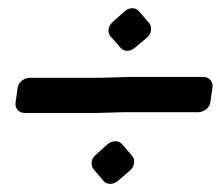

<svg xmlns="http://www.w3.org/2000/svg" viewBox="-20 -545 539 469"><path d="M213 -166C203 -157 200 -142 209 -131L233 -103C240 -94 256 -93 268 -103L297 -128C309 -138 311 -155 303 -164L278 -193C269 -203 253 -202 242 -192ZM255 -491C245 -482 241 -467 250 -456L275 -428C282 -419 297 -418 309 -428L339 -453C351 -463 352 -480 344 -489L319 -518C310 -528 295 -527 284 -517ZM283 -271H465C476 -271 492 -280 494 -296L499 -332C501 -343 493 -357 477 -357H295L227 -355H52C41 -355 25 -346 23 -330L18 -294C16 -283 24 -269 40 -269H215Z"/></svg>

Font: Reckless Catfish
Style: HeavyIt
Weight: 400
Foundry: Cannot Into Space Fonts
Version: Version 0.2894